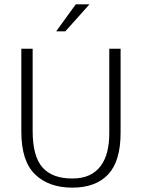

<svg xmlns="http://www.w3.org/2000/svg" viewBox="-20 -854 652 882"><path d="M78 -630H130V-253Q130 -136 175 -85Q220 -34 312 -34Q358 -34 390 -49Q422 -64 442.5 -91.5Q463 -119 472.5 -157Q482 -195 482 -241V-630H534V-244Q534 -114 477 -53Q420 8 312 8Q204 8 141 -53Q78 -114 78 -249ZM280 -710H238L328 -834H391Z"/></svg>

Font: Mukta ExtraLight
Style: Regular
Weight: 275
Designer: Girish Dalvi and Yashodeep Gholap
Foundry: Ek Type
Version: Version 2.538;PS 1.002;hotconv 16.6.51;makeotf.lib2.5.65220;